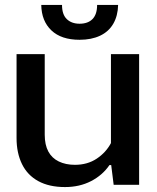

<svg xmlns="http://www.w3.org/2000/svg" viewBox="-20 -748 637 777"><path d="M543 -529V0H440L430 -80H423Q395 -39 348.5 -15Q302 9 243 9Q179 9 135 -15Q91 -39 69 -84Q47 -129 47 -189V-529H161V-203Q161 -162 175.5 -135Q190 -108 218 -94.5Q246 -81 283 -81Q334 -81 371.5 -106Q409 -131 429 -169V-529ZM302 -587Q228 -587 188 -625Q148 -663 147 -728H231Q231 -689 250.5 -670.5Q270 -652 302 -652Q336 -652 354.5 -671Q373 -690 373 -728H458Q457 -684 438.5 -652Q420 -620 385 -603.5Q350 -587 302 -587Z"/></svg>

Font: Hubot Sans Medium
Style: Regular
Weight: 500
Designer: Deni Anggara
Foundry: GitHub, Inc., Subsidiary of Microsoft Corporation
Version: Version 2.000